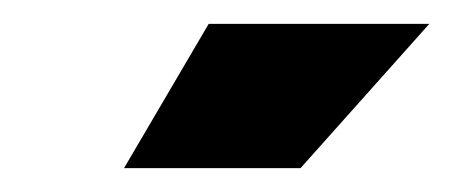

<svg xmlns="http://www.w3.org/2000/svg" viewBox="-20 -720 380 161"><path d="M84 -579H232L340 -700H155Z"/></svg>

Font: Arthouse Owned Black
Style: Italic
Weight: 900
Italic angle: -10°
Designer: Jeremy Tribby
Foundry: Tribby Type
Version: Version 1.000;PS 001.000;hotconv 1.0.88;makeotf.lib2.5.64775